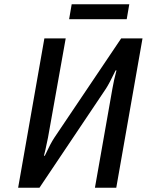

<svg xmlns="http://www.w3.org/2000/svg" viewBox="-20 -880 688 900"><path d="M304 -790 316 -860H586L574 -790ZM65 0 188 -700H288L205 -235Q190 -162 186 -150H190Q217 -208 235 -235L548 -700H648L525 0H425L507 -465Q514 -506 526 -550H522Q492 -488 477 -465L165 0Z"/></svg>

Font: Scada
Style: Italic
Weight: 400
Italic angle: -10°
Designer: Jovanny Lemonad
Foundry: Jovanny Lemonad
Version: Version 4.100;PS 004.100;hotconv 1.0.88;makeotf.lib2.5.64775